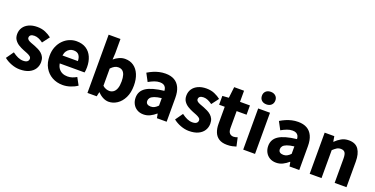

<svg xmlns="http://www.w3.org/2000/svg" viewBox="-24 -1640 4832 2472"><g transform="rotate(20 2392.0 -403.5)"><path d="M241 14Q185 14 126.5 -8Q68 -30 25 -65L97 -167Q136 -138 172 -122Q208 -106 244 -106Q283 -106 301 -120.5Q319 -135 319 -159Q319 -178 302.5 -191Q286 -204 259.5 -215Q233 -226 204 -237Q169 -251 135 -271.5Q101 -292 78.5 -324Q56 -356 56 -403Q56 -455 82.5 -494.5Q109 -534 157.5 -556Q206 -578 270 -578Q334 -578 383 -556.5Q432 -535 467 -507L394 -410Q364 -432 334.5 -445Q305 -458 275 -458Q241 -458 224.5 -445Q208 -432 208 -410Q208 -392 223 -380Q238 -368 263 -358.5Q288 -349 318 -338Q345 -327 372 -314Q399 -301 421.5 -281Q444 -261 457 -234Q470 -207 470 -168Q470 -117 444 -75.5Q418 -34 367 -10Q316 14 241 14Z M829 14Q748 14 684 -21.5Q620 -57 582 -123Q544 -189 544 -282Q544 -351 566 -405.5Q588 -460 626 -499Q664 -538 711.5 -558Q759 -578 809 -578Q889 -578 942 -543Q995 -508 1021.5 -447Q1048 -386 1048 -308Q1048 -285 1046 -265.5Q1044 -246 1041 -235H701Q708 -193 729 -165.5Q750 -138 780.5 -124.5Q811 -111 850 -111Q883 -111 912.5 -120.5Q942 -130 973 -148L1027 -49Q985 -20 932.5 -3Q880 14 829 14ZM699 -343H910Q910 -392 887 -423Q864 -454 812 -454Q786 -454 762 -441.5Q738 -429 721.5 -405Q705 -381 699 -343Z M1458 14Q1421 14 1382.5 -5Q1344 -24 1310 -60H1306L1293 0H1166V-798H1328V-602L1323 -515Q1356 -544 1395 -561Q1434 -578 1475 -578Q1543 -578 1592.5 -543Q1642 -508 1669 -443.5Q1696 -379 1696 -292Q1696 -195 1662 -126.5Q1628 -58 1573.5 -22Q1519 14 1458 14ZM1421 -120Q1451 -120 1476 -137.5Q1501 -155 1515 -192.5Q1529 -230 1529 -289Q1529 -341 1518.5 -375.5Q1508 -410 1486 -428Q1464 -446 1428 -446Q1401 -446 1377.5 -433Q1354 -420 1328 -393V-157Q1351 -136 1375.5 -128Q1400 -120 1421 -120Z M1936 14Q1885 14 1847.5 -8.5Q1810 -31 1789.5 -69.5Q1769 -108 1769 -156Q1769 -246 1845 -295.5Q1921 -345 2088 -364Q2087 -389 2077.5 -408Q2068 -427 2048.5 -437.5Q2029 -448 1998 -448Q1961 -448 1924 -434Q1887 -420 1846 -397L1789 -504Q1825 -526 1863 -542.5Q1901 -559 1942.5 -568.5Q1984 -578 2028 -578Q2101 -578 2150 -550Q2199 -522 2225 -466Q2251 -410 2251 -325V0H2118L2107 -58H2102Q2067 -27 2025.5 -6.5Q1984 14 1936 14ZM1991 -113Q2020 -113 2043 -126Q2066 -139 2088 -162V-264Q2027 -257 1990.5 -243Q1954 -229 1939 -210Q1924 -191 1924 -168Q1924 -139 1942.5 -126Q1961 -113 1991 -113Z M2559 14Q2503 14 2444.5 -8Q2386 -30 2343 -65L2415 -167Q2454 -138 2490 -122Q2526 -106 2562 -106Q2601 -106 2619 -120.5Q2637 -135 2637 -159Q2637 -178 2620.5 -191Q2604 -204 2577.5 -215Q2551 -226 2522 -237Q2487 -251 2453 -271.5Q2419 -292 2396.5 -324Q2374 -356 2374 -403Q2374 -455 2400.5 -494.5Q2427 -534 2475.5 -556Q2524 -578 2588 -578Q2652 -578 2701 -556.5Q2750 -535 2785 -507L2712 -410Q2682 -432 2652.5 -445Q2623 -458 2593 -458Q2559 -458 2542.5 -445Q2526 -432 2526 -410Q2526 -392 2541 -380Q2556 -368 2581 -358.5Q2606 -349 2636 -338Q2663 -327 2690 -314Q2717 -301 2739.5 -281Q2762 -261 2775 -234Q2788 -207 2788 -168Q2788 -117 2762 -75.5Q2736 -34 2685 -10Q2634 14 2559 14Z M3081 14Q3012 14 2969.5 -13.5Q2927 -41 2907.5 -90Q2888 -139 2888 -203V-437H2811V-558L2898 -564L2916 -716H3051V-564H3187V-437H3051V-204Q3051 -157 3071 -135Q3091 -113 3125 -113Q3139 -113 3153.5 -117Q3168 -121 3179 -125L3205 -7Q3183 0 3152.5 7Q3122 14 3081 14Z M3300 0V-564H3462V0ZM3381 -649Q3339 -649 3314 -672.5Q3289 -696 3289 -736Q3289 -774 3314 -797.5Q3339 -821 3381 -821Q3422 -821 3447.5 -797.5Q3473 -774 3473 -736Q3473 -696 3447.5 -672.5Q3422 -649 3381 -649Z M3753 14Q3702 14 3664.5 -8.5Q3627 -31 3606.5 -69.5Q3586 -108 3586 -156Q3586 -246 3662 -295.5Q3738 -345 3905 -364Q3904 -389 3894.5 -408Q3885 -427 3865.5 -437.5Q3846 -448 3815 -448Q3778 -448 3741 -434Q3704 -420 3663 -397L3606 -504Q3642 -526 3680 -542.5Q3718 -559 3759.5 -568.5Q3801 -578 3845 -578Q3918 -578 3967 -550Q4016 -522 4042 -466Q4068 -410 4068 -325V0H3935L3924 -58H3919Q3884 -27 3842.5 -6.5Q3801 14 3753 14ZM3808 -113Q3837 -113 3860 -126Q3883 -139 3905 -162V-264Q3844 -257 3807.5 -243Q3771 -229 3756 -210Q3741 -191 3741 -168Q3741 -139 3759.5 -126Q3778 -113 3808 -113Z M4211 0V-564H4343L4355 -492H4358Q4394 -528 4438 -553Q4482 -578 4540 -578Q4632 -578 4673.5 -517.5Q4715 -457 4715 -351V0H4553V-330Q4553 -393 4535.5 -416Q4518 -439 4480 -439Q4448 -439 4425 -424.5Q4402 -410 4373 -383V0Z"/></g></svg>

Font: Noto Sans KR ExtraBold
Style: Regular
Weight: 800
Designer: Ryoko NISHIZUKA  (kana, bopomofo & ideographs); Paul D. Hunt (Latin, Greek & Cyrillic); Sandoll Communications , Soo-you
Foundry: Adobe
Version: Version 2.004-H2;hotconv 1.0.118;makeotfexe 2.5.65603